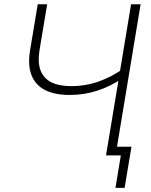

<svg xmlns="http://www.w3.org/2000/svg" viewBox="-20 -748 729 924"><path d="M314.9 -291Q242.7 -291 196.3 -314.9Q149.9 -338.9 131.3 -387Q112.8 -435.1 125 -507.8L161.6 -727.5H207L170.4 -507.8Q160.6 -448.7 174.8 -410.2Q189 -371.6 226.1 -352.5Q263.2 -333.5 322.8 -333.5Q392.6 -333.5 456.3 -356.2Q520 -378.9 576.2 -419.9L567.9 -370.6Q514.2 -333.5 450.4 -312.3Q386.7 -291 314.9 -291ZM490.2 0 610.8 -727.5H656.7L536.1 0ZM535.6 156.2 561.5 0H514.2L521 -42H612.8L579.6 156.2Z"/></svg>

Font: Inter 17pt ExtraLight
Style: Italic
Weight: 250
Italic angle: -9.3988°
Version: Version 4.001;git-66647c0bb